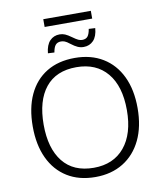

<svg xmlns="http://www.w3.org/2000/svg" viewBox="-103 -1055 970 1145"><g transform="rotate(-10 382.5 -482.5)"><path d="M65 -353Q65 -465 102.5 -545.5Q140 -626 211 -669.5Q282 -713 382 -713Q480 -713 551.5 -669.5Q623 -626 661.5 -545.5Q700 -465 700 -354Q700 -242 661 -161Q622 -80 550.5 -36Q479 8 382 8Q283 8 212 -36Q141 -80 103 -161Q65 -242 65 -353ZM131 -353Q131 -209 195 -128.5Q259 -48 382 -48Q501 -48 568 -128.5Q635 -209 635 -353Q635 -498 568.5 -577.5Q502 -657 382 -657Q259 -657 195 -577.5Q131 -498 131 -353ZM238 -926V-973H526V-926ZM447 -768Q428 -768 411 -775.5Q394 -783 372 -800Q352 -816 340.5 -820Q329 -824 319 -824Q297 -824 285.5 -810.5Q274 -797 269 -766L230 -768Q235 -818 258.5 -842.5Q282 -867 318 -867Q335 -867 350.5 -860.5Q366 -854 388 -838Q410 -822 422 -816.5Q434 -811 445 -811Q468 -811 479 -824.5Q490 -838 495 -869L534 -867Q530 -817 506.5 -792.5Q483 -768 447 -768Z"/></g></svg>

Font: Mulish ExtraLight Light
Style: Regular
Weight: 300
Version: Version 3.603